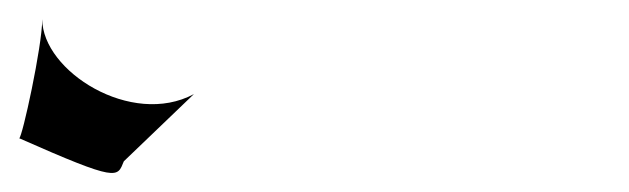

<svg xmlns="http://www.w3.org/2000/svg" viewBox="-129 -168 655 200"><path d="M0 0C-7 17 -5 22 -109 -24C-106 -24 -85 -120 -85 -148C-85 -94 8 -35 73 -70Z"/></svg>

Font: MewTooHand
Style: Regular
Weight: 400
Designer: Mew Too, Robert Jablonski
Version: Version 0.77